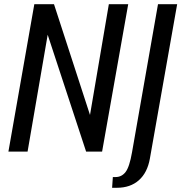

<svg xmlns="http://www.w3.org/2000/svg" viewBox="-20 -720 862 912"><path d="M20 0 143 -700H236.5L407.5 -174L497 -700H589L465 0H389L206.5 -555L111 0ZM512.5 172 516 121H529Q558 121 576.5 97Q595 73 607 4L730.5 -700H821.5L692 33Q680 100.5 639.5 136.2Q599 172 535 172Z"/></svg>

Font: Cabin Condensed
Style: Italic
Weight: 400
Width: 3
Italic angle: -10°
Designer: Pablo Impallari
Foundry: Pablo Impallari. http://www.impallari.com Igino Marini. http://www.ikern.com
Version: Version 3.001; ttfautohint (v1.8.3)